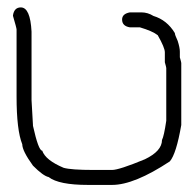

<svg xmlns="http://www.w3.org/2000/svg" viewBox="-20 -510 528 526"><path d="M37.1 -489.7Q63 -489.7 66.4 -423.3V-235.8Q70.3 -172.9 70.3 -167.5V-165.5Q85.4 -97.2 95.7 -97.2Q104.5 -71.3 154.3 -50.3Q174.8 -44.4 236.3 -44.4H287.1Q306.2 -44.4 377 -73.7Q423.8 -96.2 423.8 -126.5Q429.2 -136.7 435.5 -179.2V-323.7Q435.5 -325.7 431.6 -339.4V-366.7Q431.6 -379.4 412.1 -413.6Q397.9 -424.8 363.3 -435.1H335.9Q314.5 -438.5 314.5 -456.5Q314.5 -472.2 335.9 -476.1H367.2Q384.8 -476.1 400.4 -466.3Q437.5 -455.1 459 -419.4Q459 -414.6 466.8 -397.9Q472.7 -379.4 472.7 -368.7V-353Q476.6 -339.4 476.6 -337.4V-167.5Q462.9 -88.4 445.3 -67.9Q347.7 -3.4 287.1 -3.4H220.7Q141.1 -3.4 113.3 -24.9Q98.6 -27.8 70.3 -56.2Q41 -96.7 41 -114.7Q25.4 -153.3 25.4 -245.6V-429.2Q25.4 -433.1 15.6 -466.3V-468.3Q19 -489.7 37.1 -489.7Z"/></svg>

Font: CEF Fonts CJK
Style: Regular
Weight: 400
Designer: PartyBoss (派对大魔王)
Version: Release 2.25